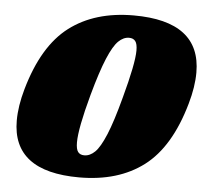

<svg xmlns="http://www.w3.org/2000/svg" viewBox="-50 -721 836 779"><g transform="rotate(5 368.5 -331.0)"><path d="M737 -459Q737 -401 717 -331Q666 -151 562.5 -72.5Q459 6 300 6Q28 6 28 -202Q28 -261 48 -331Q99 -511 202.5 -589.5Q306 -668 464 -668Q737 -668 737 -459ZM317 -331Q279 -192 279 -135Q279 -107 287.5 -96Q296 -85 313 -85Q336 -85 356.5 -105Q377 -125 399.5 -179Q422 -233 448 -331Q487 -474 487 -527Q487 -554 478.5 -565Q470 -576 453 -576Q430 -576 409.5 -556Q389 -536 366.5 -482.5Q344 -429 317 -331Z"/></g></svg>

Font: Shrikhand
Style: Regular
Weight: 400
Italic angle: -14°
Designer: Jonny Pinhorn
Foundry: Jonny Pinhorn
Version: Version 1.001;PS 1.001;hotconv 1.0.88;makeotf.lib2.5.647800